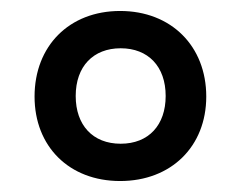

<svg xmlns="http://www.w3.org/2000/svg" viewBox="-20 -746 440 350"><path d="M199 -416C292 -416 356 -479 356 -570C356 -662 292 -726 199 -726C106 -726 43 -662 43 -570C43 -479 106 -416 199 -416ZM200 -484C149 -484 118 -518 118 -571C118 -625 150 -658 200 -658C250 -658 282 -625 282 -571C282 -518 251 -484 200 -484Z"/></svg>

Font: Noto Serif Ethiopic SemiBold
Style: Regular
Weight: 600
Designer: Monotype Design Team
Foundry: Monotype Imaging Inc.
Version: Version 2.102